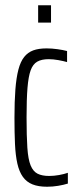

<svg xmlns="http://www.w3.org/2000/svg" viewBox="-20 -702 299 730"><path d="M159 8Q126 8 103.5 -1Q81 -10 67 -29.5Q53 -49 46 -80Q39 -111 37 -154Q35 -197 35 -254Q35 -317 38.5 -362Q42 -407 50 -437.5Q58 -468 72 -485.5Q86 -503 106.5 -510.5Q127 -518 157 -518Q177 -518 198.5 -515Q220 -512 235 -508V-466Q221 -470 201.5 -473.5Q182 -477 165 -477Q138 -477 121.5 -467.5Q105 -458 96.5 -434.5Q88 -411 84.5 -367.5Q81 -324 81 -256Q81 -185 84 -140.5Q87 -96 96.5 -73Q106 -50 123 -41.5Q140 -33 167 -33Q185 -33 204.5 -36.5Q224 -40 238 -45V-4Q222 1 201 4.5Q180 8 159 8ZM125 -616V-682H174V-616Z"/></svg>

Font: Saira UltraCondensed Light
Style: Regular
Weight: 300
Width: 1
Designer: Hector Gatti with collaboration of the Omnibus-Type team
Foundry: Omnibus-Type
Version: Version 1.101